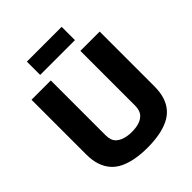

<svg xmlns="http://www.w3.org/2000/svg" viewBox="-244 -1025 1175 1175"><g transform="rotate(-45 343.0 -437.5)"><path d="M48 -227V-700H215V-225Q215 -203 221 -186Q227 -169 239 -158Q251 -147 267 -140Q283 -133 302.5 -129.5Q322 -126 343 -126Q366 -126 385.5 -129.5Q405 -133 420.5 -140Q436 -147 447.5 -158.5Q459 -170 465 -187Q471 -204 471 -225V-700H638V-227Q638 -175 625.5 -136Q613 -97 588.5 -69Q564 -41 528 -24Q492 -7 445.5 1.5Q399 10 343 10Q287 10 241 1.5Q195 -7 159 -24Q123 -41 98.5 -69Q74 -97 61 -136Q48 -175 48 -227ZM193 -770V-885H494V-770Z"/></g></svg>

Font: Georama ExtraCondensed Thin
Style: Bold
Weight: 700
Version: Version 1.001